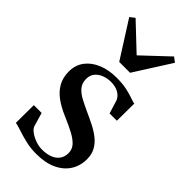

<svg xmlns="http://www.w3.org/2000/svg" viewBox="-255 -876 950 950"><g transform="rotate(45 220.0 -401.0)"><path d="M213 11Q174.5 11 139.5 2.8Q104.5 -5.5 77 -14.8Q49.5 -24 33.5 -27L34.5 -151.5H89L110.5 -78.5Q115.5 -65.5 132.5 -53.2Q149.5 -41 172.2 -32.8Q195 -24.5 217.5 -24.5Q252 -24.5 275.5 -34.2Q299 -44 311.5 -62Q324 -80 324 -105.5Q324 -130.5 307.8 -149.2Q291.5 -168 260 -185Q228.5 -202 182.5 -221.5Q137.5 -240.5 105.5 -264Q73.5 -287.5 56.2 -318.8Q39 -350 39 -391.5Q39 -437 63.5 -469.5Q88 -502 130.8 -519.8Q173.5 -537.5 227.5 -537.5Q269.5 -537.5 298.8 -531.2Q328 -525 347.8 -517.8Q367.5 -510.5 380.5 -508L379.5 -387.5H328.5L307 -457.5Q302 -470 291 -480.2Q280 -490.5 263 -496.8Q246 -503 223.5 -503Q198.5 -503 176 -494.5Q153.5 -486 139.5 -469Q125.5 -452 125.5 -426Q125.5 -396.5 142 -377Q158.5 -357.5 186 -343Q213.5 -328.5 245 -314Q276.5 -300 306 -285Q335.5 -270 358.8 -251.5Q382 -233 396 -207.8Q410 -182.5 410 -148.5Q410 -102 387 -66Q364 -30 320.2 -9.5Q276.5 11 213 11ZM182 -601.5 60 -793.5 85 -813 220 -685.5 355 -812.5 380 -793.5 258 -601.5Z"/></g></svg>

Font: Merriweather 96pt Medium
Style: Regular
Weight: 500
Version: Version 2.100